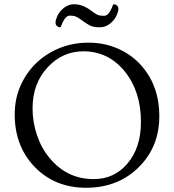

<svg xmlns="http://www.w3.org/2000/svg" viewBox="-20 -866 814 898"><path d="M266.1 -817.4Q293 -846.2 327.1 -846.2Q365.7 -846.2 405.3 -816.9Q433.6 -795.4 445.3 -793.7Q457 -792 466.8 -792Q489.3 -792 506.8 -838.9Q509.3 -846.2 514.4 -846.2Q519.5 -846.2 526.6 -840.6Q533.7 -835 533.7 -824Q533.7 -813 526.4 -796.1Q519 -779.3 506.8 -766.6Q480.5 -738.3 446.3 -738.3Q415.5 -738.3 398.7 -747.8Q381.8 -757.3 370.6 -765.6Q339.8 -788.6 328.1 -790.8Q316.4 -793 306.6 -793Q284.2 -793 266.6 -745.6Q264.6 -741.2 263.7 -739.7Q262.7 -738.3 258.3 -738.3Q253.9 -738.3 246.8 -743.9Q239.7 -749.5 239.7 -760.5Q239.7 -771.5 246.8 -788.1Q253.9 -804.7 266.1 -817.4ZM48.8 -330.6Q48.8 -404.3 76.4 -466.1Q104 -527.8 151.1 -572.5Q198.2 -617.2 260.3 -641.8Q322.3 -666.5 394 -666.5Q465.8 -666.5 527.3 -640.4Q588.9 -614.3 632.8 -568.4Q725.1 -471.2 725.1 -321.8Q725.1 -180.2 629.9 -85Q532.7 12.2 382.8 12.2Q236.3 12.2 141.6 -85.9Q48.8 -182.6 48.8 -330.6ZM132.3 -358.4Q132.3 -294.9 153.1 -233.6Q173.8 -172.4 211.9 -127Q293.5 -28.3 418 -28.3Q514.2 -28.3 575.7 -100.6Q639.2 -174.8 639.2 -295.9Q639.2 -439 562.5 -533.2Q486.3 -626 369.6 -626Q273.4 -626 204.1 -552.7Q132.3 -476.6 132.3 -358.4Z"/></svg>

Font: Ovo
Style: Regular
Weight: 400
Designer: Nicole Fally
Foundry: Sorkin Type Co.
Version: Version 1.001